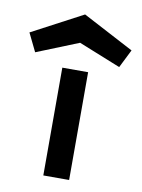

<svg xmlns="http://www.w3.org/2000/svg" viewBox="-168 -772 611 828"><g transform="rotate(10 137.5 -357.5)"><path d="M80 0V-472H193V0ZM137 -715 361 -597 321 -517 137 -591 -47 -517 -86 -597Z"/></g></svg>

Font: Lil Grotesk Bold
Style: Regular
Weight: 700
Designer: Bastien Sozeau
Foundry: NBR — Bastien Sozeau
Version: Version 4.002; ttfautohint (v1.8.4.7-5d5b)